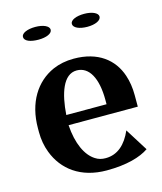

<svg xmlns="http://www.w3.org/2000/svg" viewBox="-111 -811 762 903"><g transform="rotate(-15 270.0 -359.5)"><path d="M35 -246C35 -211 41 -177 53 -146C88 -54 170 10 297 10C395 10 462 -10 503 -38L434 -148C407 -86 366 -47 307 -47C288 -47 272 -51 257 -61C214 -88 184 -151 178 -242H515V-298C515 -334 510 -366 500 -396C472 -480 400 -538 282 -538C244 -538 210 -531 180 -518C92 -479 35 -390 35 -265ZM78 -698C78 -678 107 -667 146 -667C184 -667 213 -679 213 -698C213 -716 184 -729 146 -729C108 -729 78 -717 78 -698ZM180 -291C187 -393 215 -481 281 -481C342 -481 376 -417 376 -312V-291ZM316 -698C316 -679 345 -666 384 -666C422 -666 451 -679 451 -698C451 -716 422 -729 384 -729C346 -729 316 -717 316 -698Z"/></g></svg>

Font: Aerodynamic
Style: Regular
Weight: 500
Designer: Google
Version: Version 2.000980; 2014